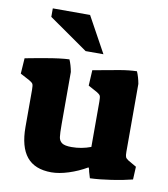

<svg xmlns="http://www.w3.org/2000/svg" viewBox="-103 -827 800 913"><g transform="rotate(10 297.0 -370.5)"><path d="M48 -177V-356Q48 -378 44.5 -384.5Q41 -391 27 -399L-18 -423L-13 -498Q1 -500 7 -502Q18 -504 85.5 -516Q153 -528 198 -530Q209 -505 215 -472V-220Q215 -176 217.5 -158Q220 -140 233.5 -130.5Q247 -121 280 -121Q328 -121 373 -138V-356Q373 -378 370 -384.5Q367 -391 354 -399L310 -423L314 -498Q395 -513 440.5 -521Q486 -529 524 -530Q535 -505 541 -472V-144Q541 -126 544 -119Q547 -112 558 -105L598 -82L595 -20Q552 -9 496 -0.5Q440 8 392 10Q388 -2 383 -20Q382 -28 378 -39H375Q334 -15 288.5 -0.5Q243 14 206 14Q126 14 87 -33.5Q48 -81 48 -177ZM78 -714V-755H258L353 -582H267Z"/></g></svg>

Font: Suez One
Style: Regular
Weight: 400
Designer: Michal Sahar
Foundry: Hagilda
Version: Version 1.001